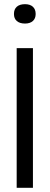

<svg xmlns="http://www.w3.org/2000/svg" viewBox="-20 -901 238 921"><path d="M60 -670V0H138V-670ZM47 -833C47 -806 65 -788 100 -788C133 -788 151 -806 151 -833V-835C151 -863 133 -881 100 -881C65 -881 47 -863 47 -835Z"/></svg>

Font: LT Wave Light
Style: Regular
Weight: 300
Designer: Daniel Lyons
Version: Version 2.5 (Glyphs App)